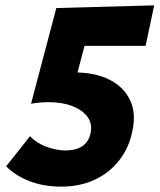

<svg xmlns="http://www.w3.org/2000/svg" viewBox="-20 -683 595 716"><path d="M96 -297 190 -653 555 -663 523 -512H198L313 -579L259 -375ZM92 -175Q118 -148 155 -135Q192 -122 222 -122Q265 -122 288.5 -139Q312 -156 318 -188Q325 -222 306 -247.5Q287 -273 249.5 -287.5Q212 -302 161 -302Q145 -302 127.5 -300.5Q110 -299 96 -296L155 -406Q174 -409 202.5 -411Q231 -413 255 -413Q335 -413 389 -385.5Q443 -358 466 -307.5Q489 -257 472 -187Q459 -128 422.5 -82.5Q386 -37 331.5 -12Q277 13 208 13Q143 13 90 -7.5Q37 -28 3 -63Z"/></svg>

Font: Ysabeau Infant Black
Style: Italic
Weight: 900
Italic angle: -12°
Designer: Christian Thalmann (Catharsis Fonts)
Version: Version 2.001;gftools[0.9.30]; featfreeze: ss01,ss02,lnum